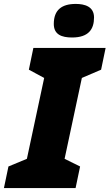

<svg xmlns="http://www.w3.org/2000/svg" viewBox="-56 -958 558 978"><path d="M311 -767C395 -767 423 -809 423 -869C423 -925 375 -938 330 -938C259 -938 218 -908 218 -836C218 -782 258 -767 311 -767ZM-36 0H329L352 -110L273 -149L361 -561L459 -603L482 -714H114L91 -603L169 -561L81 -149L-13 -110Z"/></svg>

Font: Noto Sans UI Black
Style: Italic
Weight: 900
Italic angle: -372°
Designer: Monotype Design Team
Foundry: Monotype Imaging Inc.
Version: Version 1.901